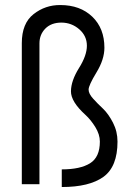

<svg xmlns="http://www.w3.org/2000/svg" viewBox="-20 -734 528 765"><path d="M66.9 0V-562Q66.9 -641.1 113.8 -677.7Q160.6 -714.4 220.2 -713.9Q299.3 -713.9 347.7 -667.5Q396 -621.1 396 -543.9Q396 -497.1 364.3 -445.3Q333 -393.6 333 -377Q333 -360.8 351.1 -340.8Q369.1 -320.8 390.6 -300.8Q412.1 -280.3 430.2 -245.1Q448.2 -210 448.2 -169.9Q448.2 -69.8 392.1 -29.3Q335.9 11.2 226.1 11.2V-59.1Q299.8 -59.1 338.9 -83.5Q377.9 -107.9 377.9 -169.9Q377.9 -198.2 359.9 -227.5Q341.8 -256.8 320.3 -276.4Q262.2 -329.1 262.7 -370.6Q263.2 -412.1 294.4 -462.4Q326.2 -512.7 326.2 -551.8Q326.2 -590.8 295.9 -617.2Q265.6 -643.6 225.1 -644Q184.1 -644 160.6 -620.1Q137.2 -596.2 137.2 -561V0Z"/></svg>

Font: Arcon-Regular
Style: Regular
Weight: 400
Designer: M. Zarth
Foundry: martin zarth - visuelle & digitale kommunikation
Version: Version 1.131;PS 001.131;hotconv 1.0.70;makeotf.lib2.5.58329